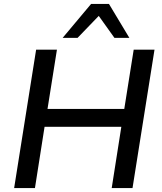

<svg xmlns="http://www.w3.org/2000/svg" viewBox="-20 -958 825 978"><path d="M52 0 164 -705H270L222 -403H613L661 -705H767L655 0H549L598 -312H207L158 0ZM299 -765 444 -938H535L639 -765H563L483 -877L375 -765Z"/></svg>

Font: Nunito Sans 10pt SemiBold
Style: Italic
Weight: 600
Italic angle: -9°
Designer: Vernon Adams
Foundry: Vernon Adams
Version: Version 3.101;gftools[0.9.27]